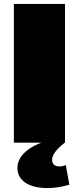

<svg xmlns="http://www.w3.org/2000/svg" viewBox="-20 -720 398 969"><path d="M308 -700V0H50V-700ZM220 229Q148 229 108 202Q68 175 68 127Q68 85 104 50.5Q140 16 205 -6L307 0Q275 25 259 46.5Q243 68 243 87Q243 102 252.5 111Q262 120 279 120Q298 120 312 113L330 212Q308 219 279.5 224Q251 229 220 229Z"/></svg>

Font: Pathway Extreme 28pt Black
Style: Regular
Weight: 900
Designer: Eduardo Rodriguez Tunni
Foundry: Eduardo Rodriguez Tunni
Version: Version 1.001;gftools[0.9.26]